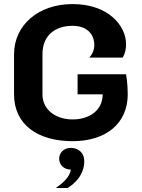

<svg xmlns="http://www.w3.org/2000/svg" viewBox="-20 -687 707 957"><path d="M333.3 50C298.3 50 275 74.2 275 104.2C275 134.2 298.3 158.3 333.3 158.3C328.3 195.8 290 228.3 258.3 250H316.7C346.7 232.5 400 188.3 400 116.7C400 70 365 50 333.3 50ZM366.7 -316.7V-216.7H491.7C491.7 -137.5 426.7 -91.7 341.7 -91.7C260.8 -91.7 191.7 -137.5 191.7 -216.7V-416.7C191.7 -512.5 256.7 -558.3 341.7 -558.3C414.2 -558.3 450 -515.8 450 -462.5C450 -440.8 442.5 -419.2 425 -400H591.7C604.2 -420.8 608.3 -443.3 608.3 -466.7C608.3 -558.3 520.8 -666.7 341.7 -666.7C169.2 -666.7 50 -560 50 -416.7V-216.7C50 -65 169.2 16.7 341.7 16.7C510 16.7 616.7 -73.3 616.7 -216.7C616.7 -272.5 608.3 -316.7 608.3 -316.7Z"/></svg>

Font: BoonHome
Style: Bold
Weight: 700
Designer: Sungsit Sawaiwan
Foundry: Sungsit Sawaiwan
Version: Version 0.2